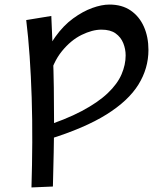

<svg xmlns="http://www.w3.org/2000/svg" viewBox="-20 -818 736 842"><path d="M118 4Q121 -95 121.5 -194.5Q122 -294 119 -389Q116 -484 110 -570.5Q104 -657 95 -730L205 -748Q209 -662 212 -584.5Q215 -507 216 -434.5Q217 -362 217 -291Q217 -220 215.5 -148.5Q214 -77 212 0ZM193 -207 160 -259Q267 -293 338.5 -331Q410 -369 452.5 -409.5Q495 -450 513 -492Q531 -534 531 -575Q531 -603 520.5 -629Q510 -655 487 -671.5Q464 -688 425 -688Q385 -688 338 -665Q291 -642 251.5 -593.5Q212 -545 193 -468L168 -539Q188 -608 223 -657Q258 -706 300.5 -737Q343 -768 384.5 -783Q426 -798 460 -798Q515 -798 553 -772Q591 -746 611 -701Q631 -656 631 -599Q631 -518 587 -447Q543 -376 447 -316Q351 -256 193 -207Z"/></svg>

Font: Marhey Light
Style: Regular
Weight: 300
Designer: Nur Syamsi & Bustanul Arifin
Foundry: Namelatype
Version: Version 1.000